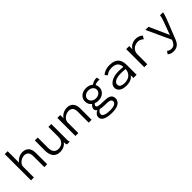

<svg xmlns="http://www.w3.org/2000/svg" viewBox="252 -1964 3437 3437"><g transform="rotate(-45 1970.5 -245.5)"><path d="M80 0V-665H153V-375Q183 -418 230 -443Q277 -468 329 -468Q401 -468 445 -423.5Q489 -379 489 -276V0H416V-274Q416 -346 386 -375Q356 -404 312 -404Q278 -404 241 -387Q204 -370 178.5 -339Q153 -308 153 -263V0Z M811 11Q723 11 678 -44.5Q633 -100 633 -205L634 -457H707V-205Q707 -123 739 -86Q771 -49 832 -49Q868 -49 901 -65.5Q934 -82 955.5 -117Q977 -152 977 -207V-457H1050V-71Q1050 -53 1051.5 -35.5Q1053 -18 1061 0H990Q981 -17 979.5 -35Q978 -53 978 -70Q954 -32 908 -10.5Q862 11 811 11Z M1204 0V-457H1277V-375Q1304 -416 1351.5 -442Q1399 -468 1458 -468Q1502 -468 1537.5 -448.5Q1573 -429 1593.5 -387Q1614 -345 1614 -276V0H1541V-274Q1541 -346 1512 -375Q1483 -404 1436 -404Q1398 -404 1361 -386.5Q1324 -369 1300.5 -337Q1277 -305 1277 -262V0Z M1943 -155Q1898 -155 1861 -170Q1836 -145 1836 -127Q1836 -103 1873 -92.5Q1910 -82 2000 -82Q2079 -82 2120 -67Q2161 -52 2175.5 -26Q2190 0 2190 33Q2190 69 2168.5 101Q2147 133 2097.5 152.5Q2048 172 1966 172Q1857 172 1793.5 142.5Q1730 113 1730 54Q1730 17 1753 -9.5Q1776 -36 1810 -49Q1772 -71 1772 -110Q1772 -132 1785 -153Q1798 -174 1820 -194Q1761 -239 1761 -315Q1761 -359 1783 -395Q1805 -431 1846 -452Q1887 -473 1943 -473Q1985 -473 2018.5 -460.5Q2052 -448 2076 -427Q2105 -450 2137.5 -460.5Q2170 -471 2214 -468L2224 -409Q2191 -412 2161 -408Q2131 -404 2105 -389Q2124 -356 2124 -315Q2124 -271 2102 -234.5Q2080 -198 2039 -176.5Q1998 -155 1943 -155ZM1943 -216Q1995 -216 2028.5 -245Q2062 -274 2062 -315Q2062 -357 2028.5 -385Q1995 -413 1943 -413Q1892 -413 1857.5 -385Q1823 -357 1823 -315Q1823 -274 1857 -245Q1891 -216 1943 -216ZM1798 46Q1798 79 1844.5 97.5Q1891 116 1967 116Q2044 116 2083 96.5Q2122 77 2122 44Q2122 22 2111 8Q2100 -6 2070 -12.5Q2040 -19 1983 -19Q1944 -19 1911.5 -22Q1879 -25 1853 -32Q1827 -16 1812.5 0.5Q1798 17 1798 46Z M2490 11Q2402 11 2354.5 -24.5Q2307 -60 2307 -115Q2307 -164 2342.5 -200Q2378 -236 2436.5 -255.5Q2495 -275 2566 -275Q2592 -275 2622.5 -273.5Q2653 -272 2686 -268Q2678 -348 2636.5 -377.5Q2595 -407 2521 -407Q2484 -407 2448 -395Q2412 -383 2383 -357L2344 -403Q2380 -435 2427 -451Q2474 -467 2527 -467Q2595 -467 2646 -447Q2697 -427 2725 -378Q2753 -329 2753 -243V0H2673V-70Q2654 -37 2622 -19.5Q2590 -2 2555 4.5Q2520 11 2490 11ZM2383 -119Q2383 -78 2417 -62Q2451 -46 2498 -46Q2580 -46 2631 -88.5Q2682 -131 2687 -212Q2659 -215 2628.5 -217Q2598 -219 2573 -219Q2519 -219 2476 -208.5Q2433 -198 2408 -176Q2383 -154 2383 -119Z M2946 1V-457H3024L3022 -372Q3044 -418 3091.5 -443Q3139 -468 3191 -468Q3273 -468 3328 -418L3295 -359Q3262 -386 3238.5 -395.5Q3215 -405 3185 -405Q3147 -405 3109.5 -388Q3072 -371 3047 -335Q3022 -299 3022 -242V1Z M3523 174Q3449 174 3405 134L3441 82Q3459 98 3479.5 105.5Q3500 113 3528 113Q3571 113 3597 87Q3623 61 3645 5L3432 -457H3511L3678 -83L3749 -275Q3766 -321 3781.5 -366Q3797 -411 3803 -457H3879Q3871 -411 3853.5 -364Q3836 -317 3818 -270L3690 52Q3663 119 3620.5 146.5Q3578 174 3523 174Z"/></g></svg>

Font: Inconsolata SemiExpanded Thin
Style: Regular
Weight: 100
Width: 6
Monospace: yes
Designer: Raph Levien, Cyreal, Brenton Simpson
Foundry: Raph Levien, Cyreal, Google
Version: Version 3.100; ttfautohint (v1.8.4.7-5d5b)